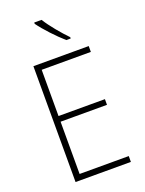

<svg xmlns="http://www.w3.org/2000/svg" viewBox="-173 -1031 837 1112"><g transform="rotate(-20 245.0 -475.0)"><path d="M229 -950H184V-942C216 -897 278 -831 324 -791H351V-799C311 -840 258 -903 229 -950ZM434 0V-36H131V-358H417V-393H131V-678H434V-714H93V0Z"/></g></svg>

Font: Noto Sans Myanmar UI SemiCondensed ExtraLight
Style: Regular
Weight: 200
Width: 4
Designer: Monotype Design Team
Foundry: Monotype Imaging Inc.
Version: Version 2.103